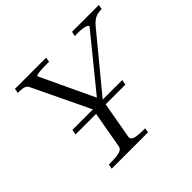

<svg xmlns="http://www.w3.org/2000/svg" viewBox="-169 -901 1092 1092"><g transform="rotate(-45 377.5 -355.0)"><path d="M146 -314H547L541 -283H140ZM148 0 153 -28H171Q209 -28 235.5 -34Q262 -40 266 -60L314 -330L320 -295L147 -656Q142 -668 132.5 -673.5Q123 -679 110.5 -680.5Q98 -682 81 -682H75L80 -710H331L326 -682H307Q288 -682 268 -681Q248 -680 234.5 -677.5Q221 -675 221 -670L381 -330L360 -328L631 -661Q632 -667 623 -672Q614 -677 597.5 -679.5Q581 -682 557 -682H533L539 -710H755L749 -682H743Q727 -682 712 -678Q697 -674 682.5 -663Q668 -652 652 -632L374 -295L391 -330L343 -61Q341 -48 351.5 -40.5Q362 -33 382.5 -30.5Q403 -28 427 -28H445L440 0Z"/></g></svg>

Font: Roboto Serif 120pt Expanded Light
Style: Italic
Weight: 300
Width: 7
Italic angle: -10°
Designer: Greg Gazdowicz
Foundry: Commercial Type
Version: Version 1.008